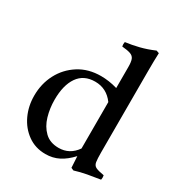

<svg xmlns="http://www.w3.org/2000/svg" viewBox="-180 -878 949 1014"><g transform="rotate(30 294.5 -371.0)"><path d="M416 13 400 6 396 -63Q361 -25 324.5 -6.5Q288 12 244 12Q182 12 135.5 -21.5Q89 -55 64 -109Q39 -163 39 -226Q39 -299 70.5 -359Q102 -419 159.5 -455.5Q217 -492 294 -492Q317 -492 342 -488.5Q367 -485 394 -477V-605Q394 -636 388 -651.5Q382 -667 364.5 -673.5Q347 -680 312 -683Q309 -696 312 -710Q352 -715 394 -725.5Q436 -736 480 -755L497 -749Q496 -727 495.5 -699Q495 -671 495 -638V-142Q495 -104 498 -85Q501 -66 516 -58.5Q531 -51 567 -45Q570 -32 567 -18Q527 -12 489 -5Q451 2 416 13ZM395 -392Q352 -451 282 -451Q213 -451 178 -400.5Q143 -350 143 -261Q143 -209 157 -161Q171 -113 203 -82Q235 -51 288 -51Q355 -51 395 -109Z"/></g></svg>

Font: Tiro Kannada
Style: Regular
Weight: 400
Designer: Kannada: John Hudson & Fiona Ross. Latin: John Hudson.
Foundry: Tiro Typeworks Ltd.
Version: Version 1.52